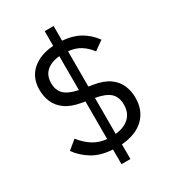

<svg xmlns="http://www.w3.org/2000/svg" viewBox="-218 -926 1036 1155"><g transform="rotate(-30 300.0 -349.0)"><path d="M279 113V11Q196 6 141 -27.5Q86 -61 50 -111L111 -161Q147 -116 187.5 -91Q228 -66 280 -61V-322L257 -326Q188 -338 148.5 -366.5Q109 -395 92 -435Q75 -475 75 -520Q75 -604 130 -653Q185 -702 279 -709V-811H341V-709Q410 -704 461 -675.5Q512 -647 549 -596L486 -551Q459 -587 424.5 -609Q390 -631 340 -636V-391L370 -386Q439 -375 478.5 -346.5Q518 -318 535 -278Q552 -238 552 -191Q552 -104 497 -50.5Q442 3 341 11V113ZM156 -520Q156 -471 184.5 -443Q213 -415 280 -401V-637Q221 -631 188.5 -601.5Q156 -572 156 -520ZM340 -62Q403 -69 437 -102Q471 -135 471 -190Q471 -243 440.5 -271.5Q410 -300 340 -312Z"/></g></svg>

Font: Lilex Nerd Font
Style: Regular
Weight: 400
Designer: Mike Abbink, Paul van der Laan, Pieter van Rosmalen, Mikhael Khrustik
Foundry: Mikhael Khrustik
Version: Version 2.400; ttfautohint (v1.8.4.7-5d5b);Nerd Fonts 3.3.0